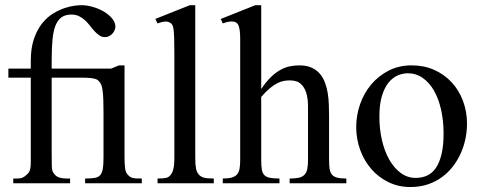

<svg xmlns="http://www.w3.org/2000/svg" viewBox="-20 -715 1876 749"><path d="M312 0V-18.6Q336.4 -18.6 350.6 -21.2Q364.7 -23.9 371.6 -32.7Q375 -37.1 377.2 -42.5Q379.4 -47.9 380.9 -55.7Q382.3 -63.5 383.1 -74.5Q383.8 -85.4 383.8 -101.1V-273.4Q383.8 -303.2 383.1 -324.2Q382.3 -345.2 380.6 -359.1Q378.9 -373 376.2 -380.9Q373.5 -388.7 370.1 -393.1Q367.2 -396 364.7 -399.4Q362.3 -402.8 355.5 -405.8Q348.6 -408.7 335.2 -410.4Q321.8 -412.1 297.4 -412.1H181.6V-118.7Q181.6 -87.4 182.1 -66.4Q182.6 -45.4 190.9 -37.6Q198.7 -26.4 210.9 -22.5Q223.1 -18.6 238.8 -18.6H253.4V0H31.7V-18.6H46.9Q58.6 -18.6 66.2 -21.2Q73.7 -23.9 84.5 -33.7Q90.8 -39.1 94 -44.9Q97.2 -50.8 98.6 -60.1Q100.1 -69.3 100.1 -83V-412.1H12.7V-447.3H100.1V-477.5Q100.1 -527.8 112.5 -563.7Q125 -599.6 144.3 -623.8Q163.6 -647.9 187 -662.1Q210.4 -676.3 232.4 -683.6Q254.4 -690.9 272 -692.9Q289.6 -694.8 297.4 -694.8Q318.8 -694.8 342.3 -688Q365.7 -681.2 385.3 -669.7Q404.8 -658.2 417.5 -642.8Q430.2 -627.4 430.2 -610.8Q430.2 -604.5 427.2 -597.4Q424.3 -590.3 418.9 -584.2Q413.6 -578.1 406.2 -574.2Q398.9 -570.3 390.6 -570.3Q377.9 -569.8 368.2 -576.4Q358.4 -583 349.4 -592.8Q340.3 -602.5 331.5 -614Q322.8 -625.5 312.3 -635.3Q301.8 -645 288.8 -651.6Q275.9 -658.2 258.8 -658.2Q235.4 -658.2 220.5 -647.9Q205.6 -637.7 196.8 -616Q188 -594.2 184.8 -560.5Q181.6 -526.9 181.6 -479.5V-447.3H413.1L444.3 -460H465.8V-101.1Q465.8 -71.3 468.3 -56.4Q470.7 -41.5 477.5 -34.7Q481.9 -29.3 486.3 -26.1Q490.7 -22.9 496.6 -21.2Q502.4 -19.5 511.2 -19Q520 -18.6 533.2 -18.6V0Z M594.7 0V-18.6Q617.2 -18.6 627.9 -21Q638.7 -23.4 646.5 -33.7Q649.4 -37.6 651.9 -42.7Q654.3 -47.9 656.2 -55.7Q658.2 -63.5 659.2 -74.5Q660.2 -85.4 660.2 -101.1V-506.8Q660.2 -544.9 659.4 -566.9Q658.7 -588.9 657 -600.6Q655.3 -612.3 652.8 -616.7Q650.4 -621.1 646.5 -624.5Q642.1 -627.4 637.2 -629.2Q632.3 -630.9 626.5 -630.9Q620.6 -630.9 612.8 -629.2Q605 -627.4 594.7 -623.5L585.9 -641.1L720.7 -694.8H741.7V-101.1Q741.7 -86.4 742.4 -75.9Q743.2 -65.4 744.6 -57.9Q746.1 -50.3 748.5 -45.2Q751 -40 754.4 -35.6Q757.8 -31.2 762.2 -28.1Q766.6 -24.9 773.2 -22.7Q779.8 -20.5 789.8 -19.5Q799.8 -18.6 814 -18.6V0Z M1109.9 0V-18.6Q1131.3 -18.6 1145 -21.5Q1158.7 -24.4 1167 -32.5Q1175.3 -40.5 1178.5 -54.9Q1181.6 -69.3 1181.6 -91.8V-258.8Q1181.6 -280.8 1181.4 -305.7Q1181.2 -330.6 1175 -351.8Q1168.9 -373 1154.1 -387.2Q1139.2 -401.4 1109.9 -401.4Q1098.6 -401.4 1086.7 -399.2Q1074.7 -397 1061.3 -390.1Q1047.9 -383.3 1032.5 -370.6Q1017.1 -357.9 999 -336.9V-91.8Q999 -69.3 1001.2 -54.9Q1003.4 -40.5 1010.7 -32.5Q1018.1 -24.4 1032.2 -21.5Q1046.4 -18.6 1070.3 -18.6V0H849.1V-18.6Q871.1 -18.6 884.5 -22.5Q897.9 -26.4 905 -34.9Q912.1 -43.5 914.6 -57.4Q917 -71.3 917 -91.8V-564Q917 -599.1 910.6 -615.2Q904.3 -631.3 884.3 -631.3Q877.9 -631.3 868.9 -629.6Q859.9 -627.9 849.1 -623.5L841.3 -641.1L976.1 -694.8H999V-367.7Q1018.6 -397 1037.6 -415Q1056.6 -433.1 1075.2 -443.1Q1093.8 -453.1 1111.8 -456.5Q1129.9 -460 1147.5 -460Q1175.8 -460 1195.3 -451.2Q1214.8 -442.4 1227.8 -427.2Q1240.7 -412.1 1248 -392.1Q1255.4 -372.1 1258.8 -349.9Q1262.2 -327.6 1262.9 -304.2Q1263.7 -280.8 1263.7 -258.8V-91.8Q1263.7 -70.3 1265.9 -56.2Q1268.1 -42 1275.1 -33.7Q1282.2 -25.4 1295.4 -22Q1308.6 -18.6 1331.1 -18.6V0Z M1801.8 -231.9Q1801.8 -203.1 1795.7 -173.6Q1789.6 -144 1777.3 -116.7Q1765.1 -89.4 1746.6 -65.4Q1728 -41.5 1703.6 -23.7Q1679.2 -5.9 1648.4 4.4Q1617.7 14.6 1581.1 14.6Q1534.2 14.6 1495.4 -4.4Q1456.5 -23.4 1428.5 -55.7Q1400.4 -87.9 1385 -130.4Q1369.6 -172.9 1369.6 -219.2Q1369.6 -264.6 1384.5 -307.9Q1399.4 -351.1 1427.5 -384.8Q1455.6 -418.5 1495.6 -439.2Q1535.6 -460 1585.9 -460Q1634.3 -460 1673.8 -442.4Q1713.4 -424.8 1741.9 -394Q1770.5 -363.3 1786.1 -321.5Q1801.8 -279.8 1801.8 -231.9ZM1710.4 -194.3Q1710.4 -244.1 1700.7 -287.1Q1690.9 -330.1 1672.9 -361.6Q1654.8 -393.1 1628.9 -411.1Q1603 -429.2 1570.8 -429.2Q1551.8 -429.2 1532 -420.9Q1512.2 -412.6 1496.1 -393.1Q1480 -373.5 1470 -341.1Q1460 -308.6 1460 -259.8Q1460 -211.9 1470 -168.5Q1480 -125 1498.5 -92.3Q1517.1 -59.6 1543.2 -40.3Q1569.3 -21 1601.6 -21Q1626 -21 1646 -30Q1666 -39.1 1680.2 -59.6Q1694.3 -80.1 1702.4 -113.3Q1710.4 -146.5 1710.4 -194.3Z"/></svg>

Font: Doulos SIL Am
Style: Regular
Weight: 400
Designer: Walt Agee, Victor Gaultney, Peter Martin, Debbi Hosken, Becca Hirsbrunner
Foundry: SIL International
Version: Version 5.000